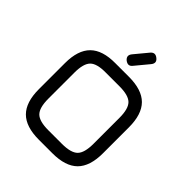

<svg xmlns="http://www.w3.org/2000/svg" viewBox="-238 -1049 1203 1203"><g transform="rotate(45 364.0 -447.0)"><path d="M342 -740Q315 -763 338 -791L411 -879Q434 -906 462 -883Q490 -861 466 -832L393 -744Q372 -717 342 -740ZM304 0Q189 0 134.5 -54.5Q80 -109 80 -224V-455Q80 -570 135 -624.5Q190 -679 304 -678H424Q539 -678 593.5 -623.5Q648 -569 648 -454V-224Q648 -109 593.5 -54.5Q539 0 424 0ZM164 -224Q164 -144 194 -114Q224 -84 304 -84H424Q504 -84 534 -114Q564 -144 564 -224V-454Q564 -534 534 -564Q504 -594 424 -594H304Q224 -595 194 -565Q164 -535 164 -455Z"/></g></svg>

Font: Jura
Style: Bold
Weight: 700
Designer: Daniel Johnson, Alexei Vanyashin
Foundry: Daniel Johnson
Version: Version 5.103